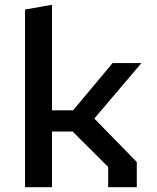

<svg xmlns="http://www.w3.org/2000/svg" viewBox="-20 -785 660 805"><path d="M433.5 0H553.5V-105.5L375.5 -288L573 -520.5H452L286.5 -322.5H198V-765L85 -745V0H198V-233.5H284.5L433.5 -85Z"/></svg>

Font: Monaspace Krypton Medium
Style: Regular
Weight: 500
Designer: Riley Cran & the Lettermatic Team
Foundry: Lettermatic
Version: Version 1.101 (Monaspace Krypton)